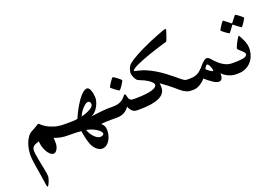

<svg xmlns="http://www.w3.org/2000/svg" viewBox="-148 -1227 3130 2164"><g transform="rotate(-20 1416.5 -145.5)"><path d="M547.9 0H523.9Q495.6 0 473.1 -1.7Q450.7 -3.4 430.7 -7.1Q410.6 -10.7 391.6 -16.6Q372.6 -22.5 352.5 -30.3Q353 -24.4 353.5 -15.4Q354 -6.3 354.2 3.2Q354.5 12.7 354.7 21.7Q355 30.8 355 36.6Q355 55.2 349.9 73.7Q344.7 92.3 336.2 106.4Q327.6 120.6 316.7 129.2Q305.7 137.7 293.9 137.7Q272.5 137.7 252.7 119.9Q232.9 102.1 217.3 74.2Q201.7 46.4 192.4 13.2Q183.1 -20 183.1 -50.3Q157.2 -43 140.1 -35.6Q123 -28.3 112.8 -18.3Q102.5 -8.3 98.4 5.1Q94.2 18.6 94.2 36.6Q94.2 50.3 98.1 75.4Q102.1 100.6 107.7 132.1Q113.3 163.6 120.4 197.8Q127.4 231.9 133.3 262.9Q139.2 293.9 143.1 318.8Q147 343.8 147 355Q147 363.8 142.1 382.1Q137.2 400.4 129.9 418.5Q122.6 436.5 114.7 450Q106.9 463.4 101.1 463.4Q97.7 463.4 95.5 455.6Q93.3 447.8 90.8 434.3Q88.4 420.9 86.2 402.6Q84 384.3 80.6 362.8Q74.2 319.8 66.7 275.4Q59.1 231 53 191.2Q46.9 151.4 43.2 119.1Q39.6 86.9 39.6 67.9Q39.6 35.6 45.7 -2.4Q51.8 -40.5 65.2 -76.4Q78.6 -112.3 100.1 -142.1Q121.6 -171.9 152.8 -187.5Q195.8 -209.5 216.6 -223.6Q237.3 -237.8 243.7 -237.8Q249 -237.8 265.6 -221.4Q282.2 -205.1 315.2 -185.1Q348.1 -165 399.4 -148.7Q450.7 -132.3 523.9 -132.3H547.9Q560.1 -132.3 567.1 -124.8Q574.2 -117.2 577.9 -106.7Q581.5 -96.2 582.5 -85.2Q583.5 -74.2 583.5 -66.4Q583.5 -58.6 582.5 -47.4Q581.5 -36.1 577.9 -25.4Q574.2 -14.6 567.1 -7.3Q560.1 0 547.9 0Z M1092.3 0H1068.4H1032.2Q1011.7 0 989.7 0.7Q967.8 1.5 946.5 2.7Q925.3 3.9 909.2 6.3Q925.8 17.1 938.2 39.8Q950.7 62.5 950.7 91.3Q950.7 131.3 940.4 164.3Q930.2 197.3 913.3 221.4Q896.5 245.6 874.5 258.8Q852.5 272 829.6 272Q811 272 792.7 263.7Q774.4 255.4 758.8 240.7Q743.2 226.1 730.5 206.8Q717.8 187.5 710 165.5Q702.1 145 696.3 122.6Q690.4 100.1 685.8 78.6Q681.2 57.1 677.7 38.6Q674.3 20 672.4 6.3Q646 2.4 615 1.2Q584 0 556.2 0H532.2Q520 0 512.9 -7.3Q505.9 -14.6 502.4 -25.4Q499 -36.1 498 -47.4Q497.1 -58.6 497.1 -66.4Q497.1 -74.2 498 -85.2Q499 -96.2 502.4 -106.7Q505.9 -117.2 512.9 -124.8Q520 -132.3 532.2 -132.3H556.2Q572.3 -132.3 590.1 -132.6Q607.9 -132.8 624.5 -133.5Q641.1 -134.3 655 -135.7Q668.9 -137.2 677.7 -139.6Q691.4 -171.9 708 -205.6Q724.6 -239.3 743.2 -271Q761.7 -302.7 781.5 -330.8Q801.3 -358.9 820.8 -379.9Q840.3 -400.9 859.4 -413.1Q878.4 -425.3 895 -425.3Q909.2 -425.3 919.9 -411.1Q930.7 -397 937 -376.5Q943.4 -356 946.8 -333.3Q950.2 -310.5 950.2 -294.4Q950.2 -275.9 943.4 -250Q936.5 -224.1 922.9 -198Q909.2 -171.9 888.4 -148.7Q867.7 -125.5 838.4 -112.3Q840.3 -112.3 852.1 -113.8Q863.8 -115.2 881.3 -117.2Q898.9 -119.1 920.7 -122.1Q942.4 -125 964.1 -127Q985.8 -128.9 1005.9 -130.6Q1025.9 -132.3 1041 -132.3H1092.3Q1104.5 -132.3 1111.6 -124.8Q1118.7 -117.2 1122.3 -106.7Q1126 -96.2 1127 -85.2Q1127.9 -74.2 1127.9 -66.4Q1127.9 -58.6 1127 -47.4Q1126 -36.1 1122.3 -25.4Q1118.7 -14.6 1111.6 -7.3Q1104.5 0 1092.3 0ZM883.8 -241.7Q883.8 -253.9 877.2 -266.1Q870.6 -278.3 850.6 -278.3Q837.9 -278.3 820.6 -265.4Q803.2 -252.4 785.6 -233.2Q768.1 -213.9 753.9 -191.2Q739.7 -168.5 733.4 -148.4Q765.6 -156.7 793.5 -167.2Q821.3 -177.7 841.1 -189.7Q860.8 -201.7 872.3 -214.8Q883.8 -228 883.8 -241.7ZM895 114.7Q895 103 882.3 87.9Q869.6 72.8 846.9 57.9Q824.2 43 793.9 30.5Q763.7 18.1 728 11.7Q731.9 27.3 743.7 49.6Q755.4 71.8 772.5 91.6Q789.6 111.3 810.1 125.5Q830.6 139.6 852.5 139.6Q874.5 139.6 884.8 131.6Q895 123.5 895 114.7Z M1368.2 0H1343.3Q1325.2 0 1313.2 -4.4Q1301.3 -8.8 1288.1 -20Q1277.3 -28.8 1267.6 -43.7Q1257.8 -58.6 1251.5 -77.1Q1239.7 -61.5 1226.6 -47.9Q1213.4 -34.2 1195.3 -23.4Q1177.2 -12.7 1154.1 -6.3Q1130.9 0 1100.1 0H1076.2Q1064 0 1056.9 -4.2Q1049.8 -8.3 1046.4 -17.1Q1043 -25.9 1042 -38.1Q1041 -50.3 1041 -66.9Q1041 -82.5 1042 -94.5Q1043 -106.4 1046.4 -114.7Q1049.8 -123 1056.9 -127.7Q1064 -132.3 1076.2 -132.3H1100.1Q1133.8 -132.3 1158.4 -138.4Q1183.1 -144.5 1200.7 -154.1Q1218.3 -163.6 1229.5 -174.3Q1240.7 -185.1 1248.8 -194.6Q1256.8 -204.1 1262 -210.4Q1267.1 -216.8 1272 -216.8Q1275.9 -216.8 1280.5 -210.9Q1285.2 -205.1 1290 -181.2Q1292 -172.9 1294.9 -164.1Q1297.9 -155.3 1304 -148.2Q1310.1 -141.1 1319.6 -136.7Q1329.1 -132.3 1343.3 -132.3H1368.2Q1392.1 -132.3 1397.9 -115.5Q1403.8 -98.6 1403.8 -66.9Q1403.8 -35.2 1397.9 -17.6Q1392.1 0 1368.2 0ZM1301.8 -376Q1301.8 -373.5 1297.6 -365.5Q1293.5 -357.4 1287.1 -346.4Q1280.8 -335.4 1272.7 -323.2Q1264.6 -311 1257.1 -301Q1249.5 -291 1243.2 -284.2Q1236.8 -277.3 1234.4 -277.3Q1232.4 -277.3 1217.8 -286.9Q1203.1 -296.4 1187 -308.3Q1170.9 -320.3 1157.7 -331.5Q1144.5 -342.8 1144.5 -345.7Q1144.5 -348.1 1148.7 -356.7Q1152.8 -365.2 1159.7 -376.2Q1166.5 -387.2 1174.6 -399.4Q1182.6 -411.6 1189.9 -421.6Q1197.3 -431.6 1203.1 -438.5Q1209 -445.3 1211.4 -445.3Q1215.3 -445.3 1230 -435.5Q1244.6 -425.8 1260.7 -413.8Q1276.9 -401.9 1289.3 -390.6Q1301.8 -379.4 1301.8 -376Z M2015.1 0H1990.7Q1968.3 0 1948.7 -6.8Q1929.2 -13.7 1909.7 -25.9Q1890.1 -38.1 1869.1 -55.7Q1848.1 -73.2 1821.8 -95.7Q1795.4 -118.2 1762.2 -144Q1729 -169.9 1685.5 -199.7Q1688 -189 1688.7 -173.3Q1689.5 -157.7 1689.5 -149.4Q1689.5 -74.2 1610.6 -37.1Q1531.7 0 1375 0H1351.1Q1338.9 0 1331.8 -7.3Q1324.7 -14.6 1321.3 -25.4Q1317.9 -36.1 1316.9 -47.4Q1315.9 -58.6 1315.9 -66.4Q1315.9 -74.2 1316.9 -85.2Q1317.9 -96.2 1321.3 -106.7Q1324.7 -117.2 1331.8 -124.8Q1338.9 -132.3 1351.1 -132.3H1375Q1448.2 -132.3 1498 -138.7Q1547.9 -145 1577.9 -155Q1607.9 -165 1620.6 -177.5Q1633.3 -189.9 1633.3 -203.1Q1633.3 -217.8 1610.8 -239.7Q1588.4 -261.7 1548.3 -282.2Q1536.1 -288.6 1521.7 -294.7Q1507.3 -300.8 1493.7 -306.6Q1480 -312.5 1469.5 -317.6Q1459 -322.8 1455.1 -327.6Q1447.8 -335.4 1440.9 -346.2Q1434.1 -356.9 1429 -369.6Q1423.8 -382.3 1420.4 -395.3Q1417 -408.2 1417 -419.4Q1417 -423.8 1418.9 -436.5Q1420.9 -449.2 1426 -464.6Q1431.2 -480 1440.7 -496.1Q1450.2 -512.2 1465.3 -523.9Q1498 -549.8 1546.1 -576.9Q1594.2 -604 1647 -629.6Q1699.7 -655.3 1752.7 -678Q1805.7 -700.7 1848.9 -717.3Q1892.1 -733.9 1919.7 -743.9Q1947.3 -753.9 1950.7 -753.9Q1952.6 -753.9 1957.5 -749.8Q1962.4 -745.6 1962.4 -743.7Q1962.4 -742.2 1959 -732.4Q1955.6 -722.7 1951.2 -708.5Q1946.8 -694.3 1940.9 -677.7Q1935.1 -661.1 1929.9 -647.5Q1924.8 -633.8 1920.7 -624.3Q1916.5 -614.7 1915 -614.3Q1862.8 -599.6 1809.1 -582.8Q1755.4 -565.9 1705.3 -548.8Q1655.3 -531.7 1611.1 -514.9Q1566.9 -498 1534.2 -482.7Q1501.5 -467.3 1482.2 -453.9Q1462.9 -440.4 1461.9 -430.7Q1461.9 -427.2 1475.1 -423.8Q1488.3 -420.4 1507.8 -415.5Q1527.3 -410.6 1549.8 -404.5Q1572.3 -398.4 1590.3 -390.6Q1618.2 -378.9 1645.5 -364.7Q1672.9 -350.6 1698.5 -335.2Q1724.1 -319.8 1747.8 -303.7Q1771.5 -287.6 1792 -272Q1840.3 -235.8 1871.6 -209.7Q1902.8 -183.6 1923.8 -166.3Q1944.8 -148.9 1959.7 -140.6Q1974.6 -132.3 1990.7 -132.3H2015.1Q2027.3 -132.3 2034.4 -124.8Q2041.5 -117.2 2044.9 -106.7Q2048.3 -96.2 2049.3 -85.2Q2050.3 -74.2 2050.3 -66.4Q2050.3 -58.6 2049.3 -47.4Q2048.3 -36.1 2044.9 -25.4Q2041.5 -14.6 2034.4 -7.3Q2027.3 0 2015.1 0Z M2549.3 0H2525.9Q2504.4 0 2481.2 -6.1Q2458 -12.2 2436.8 -22.5Q2415.5 -32.7 2397.5 -45.7Q2379.4 -58.6 2369.1 -72.3Q2369.1 -56.6 2367.4 -41.3Q2365.7 -25.9 2360.8 -13.9Q2356 -2 2346.9 5.4Q2337.9 12.7 2323.2 12.7Q2306.6 12.7 2288.6 5.1Q2270.5 -2.4 2250.7 -15.4Q2231 -28.3 2210.2 -45.2Q2189.5 -62 2167.5 -80.6Q2153.8 -64.9 2136.7 -50.5Q2119.6 -36.1 2100.8 -24.9Q2082 -13.7 2062.5 -6.8Q2043 0 2022.9 0H1999Q1986.8 0 1979.7 -7.3Q1972.7 -14.6 1969.2 -25.4Q1965.8 -36.1 1964.8 -47.4Q1963.9 -58.6 1963.9 -66.4Q1963.9 -74.2 1964.8 -85.2Q1965.8 -96.2 1969.2 -106.7Q1972.7 -117.2 1979.7 -124.8Q1986.8 -132.3 1999 -132.3H2022.9Q2060.5 -132.3 2085.7 -139.4Q2110.8 -146.5 2128.7 -157.7Q2146.5 -168.9 2160.2 -182.9Q2173.8 -196.8 2187.5 -209.5Q2188 -210.9 2197.8 -222.7Q2207.5 -234.4 2220.9 -248Q2234.4 -261.7 2249.8 -272.9Q2265.1 -284.2 2278.8 -284.2Q2289.1 -284.2 2297.4 -279.8Q2305.7 -275.4 2313 -268.3Q2320.3 -261.2 2327.6 -252.2Q2335 -243.2 2343.3 -233.9Q2359.9 -215.8 2380.4 -197.8Q2400.9 -179.7 2424.1 -165.3Q2447.3 -150.9 2472.7 -141.6Q2498 -132.3 2525.9 -132.3H2549.3Q2561.5 -132.3 2568.8 -124.8Q2576.2 -117.2 2579.6 -106.7Q2583 -96.2 2584 -85.2Q2585 -74.2 2585 -66.4Q2585 -58.6 2584 -47.4Q2583 -36.1 2579.6 -25.4Q2576.2 -14.6 2569.1 -7.3Q2562 0 2549.3 0ZM2303.2 -130.9Q2303.2 -139.6 2299.1 -154.1Q2294.9 -168.5 2288.8 -181.9Q2282.7 -195.3 2274.9 -205.3Q2267.1 -215.3 2260.3 -215.3Q2254.4 -215.3 2248.5 -209.2Q2242.7 -203.1 2237.5 -196Q2232.4 -189 2229.2 -182.1Q2226.1 -175.3 2226.1 -174.8Q2226.1 -170.9 2235.6 -162.1Q2245.1 -153.3 2257.8 -144.8Q2270.5 -136.2 2281.7 -129.6Q2293 -123 2296.9 -123Q2300.3 -123 2301.8 -124.3Q2303.2 -125.5 2303.2 -130.9Z M2770.5 -228Q2770.5 -181.6 2755.9 -140.4Q2741.2 -99.1 2713.6 -67.9Q2686 -36.6 2646 -18.3Q2606 0 2555.7 0H2530.8Q2516.1 0 2507.3 -13.9Q2498.5 -27.8 2498.5 -66.9Q2498.5 -86.4 2501.2 -99.4Q2503.9 -112.3 2508.8 -119.4Q2513.7 -126.5 2519.5 -129.4Q2525.4 -132.3 2530.8 -132.3H2555.7Q2571.3 -132.3 2590.8 -132.8Q2610.4 -133.3 2629.6 -135.3Q2648.9 -137.2 2665.5 -140.1Q2682.1 -143.1 2690.9 -148.4Q2703.1 -155.8 2708.3 -163.6Q2713.4 -171.4 2713.4 -176.8Q2713.4 -189 2701.7 -201.9Q2689.9 -214.8 2676 -227.1Q2662.1 -239.3 2650.1 -250.5Q2638.2 -261.7 2638.2 -270.5Q2638.2 -274.4 2644.5 -290Q2650.9 -305.7 2660.6 -325.2Q2670.4 -344.7 2682.6 -365.5Q2694.8 -386.2 2706.5 -400.9Q2717.3 -384.3 2728.8 -363.3Q2740.2 -342.3 2749.5 -319.3Q2758.8 -296.4 2764.6 -272.9Q2770.5 -249.5 2770.5 -228ZM2749 -633.3Q2752.9 -633.3 2766.6 -624.3Q2780.3 -615.2 2794.9 -604Q2809.6 -592.8 2821.3 -582.3Q2833 -571.8 2833 -568.8Q2833 -566.4 2829.1 -558.6Q2825.2 -550.8 2819.1 -540.5Q2813 -530.3 2805.7 -519Q2798.3 -507.8 2791.5 -498.5Q2784.7 -489.3 2779.3 -483.2Q2773.9 -477.1 2772 -477.1Q2769.5 -477.1 2756.8 -486.1Q2744.1 -495.1 2729 -505.9L2690.4 -535.6Q2686.5 -539.6 2682.1 -539.6Q2680.2 -539.6 2677.2 -533.7L2650.4 -496.1Q2640.1 -481.9 2630.6 -470.7Q2621.1 -459.5 2617.7 -459.5Q2616.2 -459.5 2609.6 -463.6Q2603 -467.8 2593.3 -474.6Q2583.5 -481.4 2573.2 -489Q2563 -496.6 2554 -503.9Q2544.9 -511.2 2539.1 -516.6Q2533.2 -522 2533.2 -523.9Q2533.2 -526.4 2537.4 -534.2Q2541.5 -542 2548.1 -552.5Q2554.7 -563 2562 -574.7Q2569.3 -586.4 2576.4 -595.7Q2583.5 -605 2588.6 -611.6Q2593.8 -618.2 2595.2 -618.2Q2599.6 -618.2 2612.5 -608.6Q2625.5 -599.1 2639.6 -588.4Q2656.2 -575.7 2675.3 -559.6Q2679.2 -555.2 2682.1 -554.7Q2684.1 -554.7 2685.8 -556.2Q2687.5 -557.6 2690.4 -562Q2705.1 -581.5 2717.8 -597.2Q2728 -610.8 2737.3 -622.1Q2746.6 -633.3 2749 -633.3Z"/></g></svg>

Font: Accordance
Style: Bold-Italic
Weight: 700
Italic angle: -11°
Version: Version 1.2 (build January 31, 2020) Miklal Software Solutio